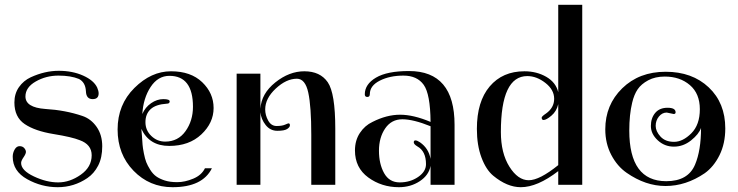

<svg xmlns="http://www.w3.org/2000/svg" viewBox="-20 -770 3075 800"><path d="M33 -117Q33 -133 41 -147Q49 -161 61.5 -161Q74 -161 81 -153Q88 -145 88 -137Q88 -129 78 -114.5Q68 -100 68 -91Q68 -60 121 -35Q174 -10 222.5 -10Q271 -10 316.5 -42Q362 -74 362 -123Q362 -168 312 -186Q280 -199 203 -211.5Q126 -224 83 -253Q40 -282 40 -343Q40 -380 59 -407Q78 -434 108 -448Q167 -475 224.5 -475Q282 -475 326.5 -455Q371 -435 385 -405Q391 -391 391 -381Q391 -357 366 -357Q339 -357 338 -390Q336 -427 309 -441Q275 -455 223.5 -455Q172 -455 129 -430.5Q86 -406 86 -368Q86 -322 169 -316Q252 -311 323 -287Q359 -275 382.5 -241.5Q406 -208 406 -160.5Q406 -113 389 -80Q372 -47 344 -28Q288 10 220.5 10Q153 10 93 -23.5Q33 -57 33 -117Z M834 -69H863Q824 10 699 10Q603 10 536.5 -58.5Q470 -127 470 -230.5Q470 -334 540 -403.5Q610 -473 692.5 -473Q775 -473 822.5 -427.5Q870 -382 870 -320Q870 -258 819 -210Q768 -162 685 -162Q602 -162 569 -233Q570 -226 571.5 -203Q573 -180 574 -167Q575 -154 579.5 -131Q584 -108 589.5 -94Q595 -80 606 -62.5Q617 -45 631 -35Q645 -25 666.5 -18Q688 -11 719 -11Q750 -11 785 -25.5Q820 -40 834 -69ZM784 -325Q784 -454 686 -454Q638 -454 607.5 -407.5Q577 -361 573 -295Q585 -323 609.5 -340Q634 -357 660.5 -357Q687 -357 687 -347.5Q687 -338 675 -338Q629 -335 607.5 -315Q586 -295 586 -261Q586 -227 610.5 -203.5Q635 -180 668 -180Q722 -180 753 -223.5Q784 -267 784 -325Z M1182 -256Q1188 -256 1188 -248Q1188 -240 1176.5 -232.5Q1165 -225 1135.5 -225Q1106 -225 1087 -249Q1068 -273 1065 -302V0H966V-463H1065V-317Q1069 -380 1127 -426.5Q1185 -473 1248 -473Q1314 -473 1345.5 -427.5Q1377 -382 1377 -234V0H1277V-208Q1277 -326 1264.5 -384Q1252 -442 1217 -442Q1173 -442 1129 -401Q1085 -360 1085 -314Q1085 -290 1097.5 -267.5Q1110 -245 1132.5 -245Q1155 -245 1167.5 -250.5Q1180 -256 1182 -256Z M1642 10Q1570 10 1514.5 -30.5Q1459 -71 1459 -143Q1459 -185 1479.5 -216Q1500 -247 1532 -262Q1591 -292 1647 -292Q1703 -292 1774 -262Q1773 -378 1745.5 -416.5Q1718 -455 1661 -455Q1604 -455 1562.5 -434Q1521 -413 1521 -378Q1521 -366 1510.5 -366Q1500 -366 1500 -377Q1500 -419 1546.5 -446.5Q1593 -474 1684 -474Q1874 -474 1874 -250V0H1774V-79Q1767 -40 1729 -15Q1691 10 1642 10ZM1730 -177Q1766 -152 1774 -108V-244Q1702 -273 1656.5 -273Q1611 -273 1585 -235Q1559 -197 1559 -142Q1559 -87 1580.5 -48.5Q1602 -10 1645.5 -10Q1689 -10 1722 -32.5Q1755 -55 1755 -86Q1755 -140 1719 -160Q1704 -169 1704 -177Q1704 -185 1711 -185Q1718 -185 1730 -177Z M2306 0V-57Q2219 10 2150 10Q2093 10 2035 -38Q2005 -63 1986 -114Q1967 -165 1967 -233Q1967 -347 2020.5 -410Q2074 -473 2165 -473Q2216 -473 2256 -450Q2296 -427 2306 -386V-750H2406V0ZM2067 -220Q2067 -132 2102.5 -75.5Q2138 -19 2183 -19Q2228 -19 2306 -82V-336Q2299 -306 2277.5 -288Q2256 -270 2245 -270Q2237 -270 2237 -280Q2237 -285 2255 -297Q2289 -321 2289 -358.5Q2289 -396 2252.5 -424.5Q2216 -453 2177 -453Q2067 -453 2067 -220Z M2502 -231Q2502 -333 2572.5 -402Q2643 -471 2753.5 -471Q2864 -471 2933 -406Q3002 -341 3002 -235Q3002 -172 2978 -123.5Q2954 -75 2916 -48Q2838 5 2753 5Q2670 5 2591 -50Q2552 -77 2527 -124.5Q2502 -172 2502 -231ZM2787 -295 2758 -301Q2739 -301 2725.5 -284.5Q2712 -268 2712 -245.5Q2712 -223 2732 -201Q2752 -179 2788.5 -179Q2825 -179 2860.5 -214.5Q2896 -250 2896 -315Q2896 -380 2854.5 -415.5Q2813 -451 2750 -451Q2710 -451 2681 -435.5Q2652 -420 2637 -398Q2622 -376 2614 -342Q2602 -292 2602 -226Q2602 -15 2756 -15Q2847 -15 2876 -84Q2901 -143 2901 -237Q2892 -211 2859.5 -185Q2827 -159 2788 -159Q2749 -159 2720.5 -185.5Q2692 -212 2692 -245Q2692 -278 2710 -299.5Q2728 -321 2761.5 -321Q2795 -321 2795 -302Q2795 -295 2787 -295Z"/></svg>

Font: Spirax
Style: Regular
Weight: 400
Designer: Brenda Gallo (gbrenda1987@gmail.com)
Foundry: Brenda Gallo
Version: Version 1.002